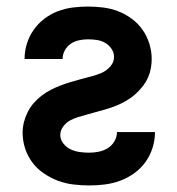

<svg xmlns="http://www.w3.org/2000/svg" viewBox="-20 -558 540 586"><path d="M252 8Q276 8 300 5Q324 2 347 -6.5Q370 -15 390 -29.5Q410 -44 424 -63.5Q438 -83 445.5 -106.5Q453 -130 453 -155H337Q337 -140 329 -126.5Q321 -113 308.5 -105.5Q296 -98 281.5 -95Q267 -92 252 -92Q238 -92 223.5 -94Q209 -96 196 -102Q183 -108 173.5 -120Q164 -132 164 -146Q164 -160 173 -172Q182 -184 194 -190.5Q206 -197 220 -201Q234 -205 247.5 -209Q261 -213 274.5 -216.5Q288 -220 301.5 -224Q315 -228 328.5 -233Q342 -238 354.5 -244.5Q367 -251 378.5 -259Q390 -267 400 -277Q410 -287 418.5 -298.5Q427 -310 432.5 -323Q438 -336 440.5 -350Q443 -364 443 -378Q443 -401 436 -424Q429 -447 415.5 -466.5Q402 -486 382.5 -500.5Q363 -515 341 -523.5Q319 -532 295.5 -535Q272 -538 248 -538Q225 -538 201.5 -535Q178 -532 156 -523.5Q134 -515 115 -500.5Q96 -486 82.5 -466.5Q69 -447 62 -424.5Q55 -402 55 -378H171Q171 -392 178 -404.5Q185 -417 196 -424.5Q207 -432 221 -435Q235 -438 248 -438Q262 -438 275.5 -436Q289 -434 300.5 -427.5Q312 -421 320 -409.5Q328 -398 328 -384Q328 -368 316.5 -355Q305 -342 290 -335.5Q275 -329 259 -325Q243 -321 227 -316.5Q211 -312 195.5 -307.5Q180 -303 164.5 -297Q149 -291 134.5 -283.5Q120 -276 107 -266Q94 -256 83 -243.5Q72 -231 64.5 -216Q57 -201 53 -185Q49 -169 49 -153Q49 -129 56.5 -105.5Q64 -82 78.5 -62.5Q93 -43 113.5 -29Q134 -15 156.5 -6.5Q179 2 203.5 5Q228 8 252 8Z"/></svg>

Font: Iosevka SS09
Style: Bold
Weight: 700
Monospace: yes
Designer: Belleve Invis
Foundry: Belleve Invis
Version: Version 5.2.1; ttfautohint (v1.8.3)